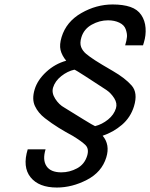

<svg xmlns="http://www.w3.org/2000/svg" viewBox="-20 -678 672 860"><path d="M254.7 94C222.7 94 200.5 84.7 188.2 66C175.9 47.3 174.6 22.3 184.1 -9H104.1C88 43.7 92.3 85.3 116.9 116C141.6 146.7 180.9 162 234.9 162C280.2 162 325.1 150.5 369.4 127.5C413.8 104.5 442.7 71 456.1 27C467.8 -11 462.3 -43.3 439.8 -70C471.7 -80.7 500.6 -97 526.3 -119C552 -141 570 -168.7 580.2 -202C592.4 -242 588.9 -273 569.6 -295C550.3 -317 522.3 -338.7 485.5 -360C448.6 -381.3 422 -397.3 405.6 -408C389.2 -418.7 375.9 -428.3 365.5 -437C355.2 -445.7 347.8 -455.8 343.3 -467.5C338.9 -479.2 339.3 -493.7 344.6 -511C352.2 -535.7 367.6 -554.5 390.9 -567.5C414.2 -580.5 438.5 -587 463.9 -587C483.2 -587 500.1 -583.5 514.6 -576.5C529.2 -569.5 538.7 -559.7 543.1 -547C547.6 -534.3 549.5 -523 548.7 -513C548 -503 545.3 -490.3 540.6 -475H620.6L624.6 -488C631.1 -509.3 633.6 -531 632 -553C630.4 -575 623.9 -594.3 612.7 -611C601.5 -627.7 585.1 -639.7 563.7 -647C542.3 -654.3 515.9 -658 484.6 -658C435.9 -658 389.1 -645.2 344.3 -619.5C299.4 -593.8 270 -558 255.9 -512C249 -489.3 247.4 -470 251.2 -454C255 -438 263.4 -422 276.5 -406C243 -396.7 213.2 -380 187.2 -356C161.2 -332 143.9 -306 135.4 -278C126.4 -248.7 126.8 -223.7 136.5 -203C146.1 -182.3 161.1 -164.2 181.3 -148.5C201.5 -132.8 222.1 -118.5 243.1 -105.5C264.2 -92.5 284.7 -80.7 304.8 -70C332.4 -53.3 351.8 -39.3 363 -28C374.2 -16.7 376.6 -0.7 370.3 20C362.5 45.3 347.5 64 325.2 76C302.8 88 279.3 94 254.7 94ZM456.5 -275C470.3 -265.7 482 -253.3 491.7 -238C501.3 -222.7 503.9 -207.7 499.4 -193C493.5 -173.7 481.7 -156.8 464 -142.5C446.2 -128.2 426.9 -118.3 405.9 -113C400.6 -115 383.3 -125 354.1 -143C325 -161 296.4 -178.7 268.3 -196C252.3 -204.7 238.7 -217.8 227.4 -235.5C216.1 -253.2 212.9 -270 217.8 -286C223.7 -305.3 235.9 -322.3 254.4 -337C272.9 -351.7 292.5 -361.3 313.3 -366C317.6 -364.7 335.1 -354 366 -334C396.9 -314 427 -294.3 456.5 -275Z"/></svg>

Font: Din Kursivschrift
Style: Condensed Italic Polish
Weight: 400
Version: Version 1.07